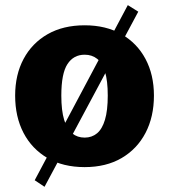

<svg xmlns="http://www.w3.org/2000/svg" viewBox="-20 -636 653 743"><path d="M152.3 86.9 114.3 61.5 474.6 -616.2 515.1 -590.8ZM307.6 10.7Q224.1 10.7 163.8 -24.4Q103.5 -59.6 71 -121.8Q38.6 -184.1 38.6 -266.1Q38.6 -346.7 71.3 -408Q104 -469.2 164.3 -503.7Q224.6 -538.1 307.6 -538.1Q390.1 -538.1 450.2 -503.7Q510.3 -469.2 543 -408Q575.7 -346.7 575.7 -266.1Q575.7 -184.1 543.2 -121.8Q510.7 -59.6 450.7 -24.4Q390.6 10.7 307.6 10.7ZM307.6 -103.5Q335.4 -103.5 355.5 -120.1Q375.5 -136.7 386.2 -172.6Q397 -208.5 397 -266.1Q397 -322.8 386.5 -357.7Q376 -392.6 356 -408.4Q335.9 -424.3 307.6 -424.3Q264.6 -424.3 241 -387.9Q217.3 -351.6 217.3 -266.1Q217.3 -208 228.3 -172.1Q239.3 -136.2 259.3 -119.9Q279.3 -103.5 307.6 -103.5Z"/></svg>

Font: Comme ExtraBold
Style: Regular
Weight: 800
Version: Version 1.000;gftools[0.9.27]